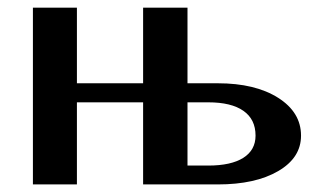

<svg xmlns="http://www.w3.org/2000/svg" viewBox="-20 -487 842 507"><path d="M66.9 -466.8H183.1V-267.1H357.9V-466.8H475.1V-267.1H555.2Q653.8 -267.1 714.4 -228.8Q774.9 -190.4 774.9 -128.9Q774.9 -70.3 714.6 -35.2Q654.3 0 555.2 0H475.1H357.9V-216.8H183.1V0H66.9ZM475.1 -216.8V-49.8H529.8Q590.3 -49.8 622.6 -70.3Q654.8 -90.8 654.8 -128.9Q654.8 -171.9 622.8 -194.3Q590.8 -216.8 529.8 -216.8Z"/></svg>

Font: Resagokr
Style: Bold
Weight: 600
Designer: gluk
Foundry: gluk
Version: Version 0.95